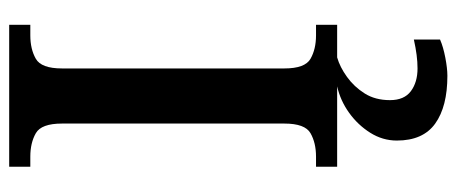

<svg xmlns="http://www.w3.org/2000/svg" viewBox="-308 -446 994 418"><g transform="rotate(-90 189.0 -237.0)"><path d="M35 0V-46H57Q87 -46 108 -58Q129 -70 129 -115V-599Q129 -644 108 -656Q87 -668 57 -668H35V-714H344V-668H321Q291 -668 270 -656Q249 -644 249 -599V-115Q249 -70 270 -58Q291 -46 321 -46H344V0ZM233 240Q166 240 129 213.5Q92 187 92 130Q92 99 109 72Q126 45 152.5 26Q179 7 210 0H273Q252 6 230.5 21.5Q209 37 194.5 60Q180 83 180 115Q180 146 199.5 160.5Q219 175 249 175Q263 175 278.5 173Q294 171 312 167V224Q296 231 272.5 235.5Q249 240 233 240Z"/></g></svg>

Font: Noto Naskh Arabic Medium
Style: Regular
Weight: 500
Designer: Monotype Design Team, David Williams, Mohamad Dakak and Nizar Qandah
Foundry: Monotype Imaging Inc.
Version: Version 2.016